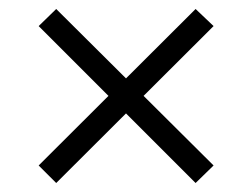

<svg xmlns="http://www.w3.org/2000/svg" viewBox="-20 -515 530 427"><path d="M415 -108 66 -457 105 -495 455 -147ZM455 -457 105 -108 66 -147 415 -495Z"/></svg>

Font: Lisu Bosa Medium
Style: Italic
Weight: 500
Italic angle: -19°
Designer: David Morse, Annie Olsen, Victor Gaultney, Frank Grießhammer (Latin)
Foundry: SIL International
Version: Version 2.000